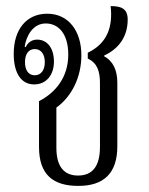

<svg xmlns="http://www.w3.org/2000/svg" viewBox="-20 -600 488 630"><path d="M237 10C319 10 365 -30 365 -120V-329C365 -369 351 -400 322 -415V-418C368 -439 399 -478 399 -536C399 -573 376 -580 343 -580C351 -511 331 -457 268 -427V-408C299 -393 308 -367 308 -327V-118C308 -54 283 -24 236 -24C189 -24 165 -55 165 -115V-247C215 -283 247 -346 247 -419C247 -498 205 -555 135 -555C68 -555 25 -505 25 -423C25 -361 49 -323 92 -323C132 -323 157 -354 157 -398C157 -442 135 -470 102 -470C88 -470 73 -464 64 -445L61 -447C66 -482 88 -523 130 -523C172 -523 204 -489 204 -421C204 -348 164 -297 108 -268V-118C108 -26 155 10 237 10ZM94 -353C74 -353 62 -369 62 -396C62 -423 74 -439 94 -439C114 -439 127 -423 127 -396C127 -369 114 -353 94 -353Z"/></svg>

Font: Noto Serif Thai ExtraCondensed Light
Style: Regular
Weight: 300
Width: 2
Designer: Monotype Design Team
Foundry: Monotype Imaging Inc.
Version: Version 2.002